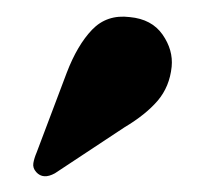

<svg xmlns="http://www.w3.org/2000/svg" viewBox="-20 -702 260 236"><path d="M62 -612.5Q75 -646.5 93.2 -665.5Q111.5 -684.5 139.5 -681Q166.5 -678.5 179.8 -659.5Q193 -640.5 191 -620Q188.5 -595.5 173.8 -578.2Q159 -561 133 -545.5L47.5 -489Q33 -481 24.5 -490.5Q20 -495.5 21 -501.5Q22 -507.5 25 -514.5Z"/></svg>

Font: Fraunces 144pt Soft
Style: Bold
Weight: 700
Version: Version 1.000;[0bf87f6ff]